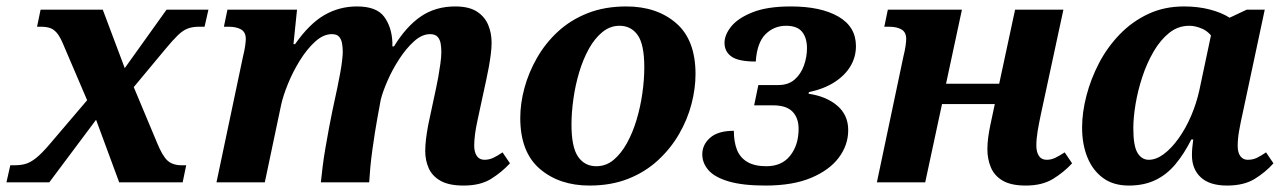

<svg xmlns="http://www.w3.org/2000/svg" viewBox="-47 -566 3985 596"><path d="M-27 0 -15 -53H-2Q18 -53 33 -57.5Q48 -62 65 -75.5Q82 -89 106 -117L244 -279L235 -228L152 -422Q142 -447 132.5 -460Q123 -473 111 -478Q99 -483 80 -483H68L79 -536H272L354 -318L317 -322L470 -536H600L588 -483H570Q551 -483 536 -477.5Q521 -472 505 -456.5Q489 -441 465 -412L346 -269L358 -320L440 -124Q457 -82 473 -67.5Q489 -53 517 -53H531L520 0H323L238 -230L275 -226L106 0Z M1392 10Q1347 10 1321 -4.5Q1295 -19 1284 -43.5Q1273 -68 1273 -97Q1273 -115 1275.5 -135Q1278 -155 1282 -177L1307 -294Q1310 -307 1313.5 -327Q1317 -347 1320 -368Q1323 -389 1323 -405Q1323 -417 1321 -430Q1319 -443 1311.5 -451.5Q1304 -460 1288 -460Q1263 -460 1238.5 -438Q1214 -416 1192.5 -383Q1171 -350 1156 -315.5Q1141 -281 1135 -257L1124 -197Q1121 -181 1117 -155.5Q1113 -130 1109 -101.5Q1105 -73 1102.5 -46Q1100 -19 1099 0H949Q951 -20 954.5 -48.5Q958 -77 963.5 -108.5Q969 -140 974.5 -170Q980 -200 985 -223L1000 -293Q1005 -317 1009 -339Q1013 -361 1015 -378.5Q1017 -396 1017 -405Q1017 -417 1015 -430Q1013 -443 1006 -451.5Q999 -460 983 -460Q957 -460 931.5 -437Q906 -414 884 -378.5Q862 -343 847 -306Q832 -269 826 -242L775 0H625L707 -389Q712 -409 714 -423.5Q716 -438 716 -445Q716 -466 701.5 -474.5Q687 -483 663 -483H648L659 -536H875L864 -429H869Q913 -492 959.5 -519Q1006 -546 1061 -546Q1122 -546 1145.5 -514Q1169 -482 1171 -435Q1171 -432 1171 -429Q1171 -426 1171 -422H1176Q1214 -484 1259.5 -515Q1305 -546 1366 -546Q1409 -546 1433.5 -530Q1458 -514 1468.5 -488.5Q1479 -463 1479 -434Q1479 -417 1476.5 -397.5Q1474 -378 1470.5 -358.5Q1467 -339 1463 -321L1436 -196Q1430 -169 1427.5 -149Q1425 -129 1425 -114Q1425 -94 1433 -82Q1441 -70 1457 -70Q1471 -70 1484 -76Q1497 -82 1513 -93L1536 -59Q1510 -31 1477 -10.5Q1444 10 1392 10Z M1783 10Q1689 10 1628.5 -42Q1568 -94 1568 -200Q1568 -245 1581 -293Q1594 -341 1620 -386.5Q1646 -432 1685 -468Q1724 -504 1777 -525Q1830 -546 1897 -546Q1992 -546 2052 -494Q2112 -442 2112 -336Q2112 -291 2099.5 -243Q2087 -195 2061 -150Q2035 -105 1995.5 -68.5Q1956 -32 1903 -11Q1850 10 1783 10ZM1804 -50Q1834 -50 1857.5 -69.5Q1881 -89 1899 -121.5Q1917 -154 1929 -194Q1941 -234 1947 -276.5Q1953 -319 1953 -357Q1953 -428 1932.5 -457Q1912 -486 1876 -486Q1847 -486 1823 -466.5Q1799 -447 1781 -414.5Q1763 -382 1751 -342Q1739 -302 1733 -259.5Q1727 -217 1727 -179Q1727 -109 1747.5 -79.5Q1768 -50 1804 -50Z M2329 10Q2258 10 2214.5 -3Q2171 -16 2152 -38Q2133 -60 2133 -87Q2133 -117 2157.5 -138.5Q2182 -160 2231 -160Q2231 -126 2240.5 -101.5Q2250 -77 2272.5 -63.5Q2295 -50 2332 -50Q2380 -50 2406 -83Q2432 -116 2432 -166Q2432 -200 2413 -219.5Q2394 -239 2353 -239H2294L2307 -302H2369Q2400 -302 2419.5 -319Q2439 -336 2448.5 -362.5Q2458 -389 2458 -416Q2458 -448 2443 -467Q2428 -486 2393 -486Q2356 -486 2329.5 -460Q2303 -434 2299 -375Q2245 -375 2223.5 -390.5Q2202 -406 2202 -433Q2202 -458 2223 -484Q2244 -510 2289.5 -528Q2335 -546 2408 -546Q2501 -546 2555.5 -514.5Q2610 -483 2610 -423Q2610 -389 2593 -360.5Q2576 -332 2543.5 -311Q2511 -290 2464 -280L2463 -275Q2518 -267 2552 -238Q2586 -209 2586 -162Q2586 -116 2557 -77Q2528 -38 2471 -14Q2414 10 2329 10Z M3137 10Q3092 10 3066 -5Q3040 -20 3029 -46Q3018 -72 3018 -103Q3018 -120 3020.5 -139Q3023 -158 3027 -177L3047 -271L3069 -243H2849L2883 -270L2825 0H2675L2757 -389Q2762 -409 2764 -423.5Q2766 -438 2766 -445Q2766 -466 2751.5 -474.5Q2737 -483 2713 -483H2698L2709 -536H2939L2883 -275L2862 -306H3082L3048 -275L3104 -536H3254L3184 -211Q3178 -183 3174 -159Q3170 -135 3170 -114Q3170 -94 3178 -82Q3186 -70 3202 -70Q3216 -70 3228.5 -76Q3241 -82 3258 -93L3281 -59Q3255 -31 3221.5 -10.5Q3188 10 3137 10Z M3457 10Q3409 10 3377 -13.5Q3345 -37 3328.5 -77.5Q3312 -118 3312 -170Q3312 -217 3325.5 -269Q3339 -321 3364.5 -370Q3390 -419 3428.5 -459Q3467 -499 3517 -522.5Q3567 -546 3628 -546Q3672 -546 3708.5 -536.5Q3745 -527 3770 -511L3823 -536H3879L3811 -217Q3804 -186 3799.5 -160.5Q3795 -135 3795 -113Q3795 -92 3803.5 -81Q3812 -70 3826 -70Q3842 -70 3854.5 -76Q3867 -82 3883 -93L3906 -59Q3881 -31 3847.5 -10.5Q3814 10 3762 10Q3708 10 3680.5 -15.5Q3653 -41 3653 -84Q3653 -97 3654 -107Q3655 -117 3657 -133H3651Q3629 -89 3602 -56.5Q3575 -24 3539.5 -7Q3504 10 3457 10ZM3519 -70Q3542 -70 3566 -88Q3590 -106 3612 -137Q3634 -168 3650.5 -206.5Q3667 -245 3676 -286L3719 -489L3723 -441Q3707 -467 3685.5 -476.5Q3664 -486 3645 -486Q3610 -486 3582.5 -464Q3555 -442 3534 -406Q3513 -370 3499 -327.5Q3485 -285 3478 -243Q3471 -201 3471 -168Q3471 -113 3484 -91.5Q3497 -70 3519 -70Z"/></svg>

Font: Noto Serif
Style: Italic
Weight: 400
Italic angle: -12°
Designer: Monotype Design Team
Foundry: Monotype Imaging Inc.
Version: Version 2.013